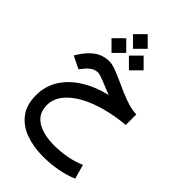

<svg xmlns="http://www.w3.org/2000/svg" viewBox="-318 -871 1316 1316"><g transform="rotate(45 340.0 -213.5)"><path d="M291 -763.7 362.3 -692.4 291 -621.1 219.7 -692.4ZM375.5 -639.6 446.8 -568.4 375.5 -497.1 304.2 -568.4ZM207 -639.6 278.3 -568.4 207 -497.1 135.3 -568.4ZM625 -319.3V-216.8Q531.2 -209 445.3 -186Q359.4 -163.1 292 -126.2Q224.6 -89.4 185.3 -40Q146 9.3 146 69.8Q146 148.9 207.8 189.2Q269.5 229.5 379.9 229.5Q440.9 229.5 500.7 217.8Q560.5 206.1 610.8 184.1L640.1 288.1Q582.5 313 514.4 325.2Q446.3 337.4 377.9 337.4Q283.7 337.4 208.5 310.1Q133.3 282.7 89.4 224.6Q45.4 166.5 45.4 73.7Q45.4 -12.7 88.4 -82.8Q131.3 -152.8 210.2 -203.1Q289.1 -253.4 396.5 -279.3Q342.8 -301.8 297.9 -319.3Q252.9 -336.9 237.3 -336.9Q209 -336.9 186.3 -321.3Q163.6 -305.7 145 -281.2L126 -257.8L36.1 -301.8L49.8 -323.7Q85 -380.4 131.1 -413.3Q177.2 -446.3 237.8 -446.3Q263.2 -446.3 297.9 -433.8Q332.5 -421.4 372.8 -402.8Q413.1 -384.3 456.3 -365.5Q499.5 -346.7 542.5 -333.5Q585.4 -320.3 625 -319.3Z"/></g></svg>

Font: Vazirmatn UI FD Medium
Style: Regular
Weight: 500
Designer: Saber Rastikerdar
Foundry: Saber Rastikerdar
Version: Version 33.003